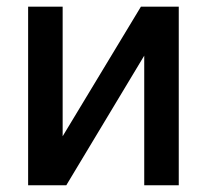

<svg xmlns="http://www.w3.org/2000/svg" viewBox="-20 -550 614 570"><path d="M398.4 -530.3H510.7V0H408.2V-384.8L176.8 0H63.5V-530.3H166V-145.5Z"/></svg>

Font: Pretendard Medium
Style: Regular
Weight: 500
Designer: Base glyphs from Inter by Rasmus Andersson; Hangeul glyphs from Noto Sans CJK(Source Han Sans) by Jang Soo-young and Kan
Foundry: Kil Hyung-jin
Version: Version 1.309